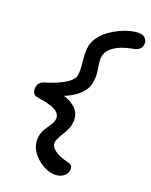

<svg xmlns="http://www.w3.org/2000/svg" viewBox="-190 -947 1003 1272"><g transform="rotate(20 311.0 -310.5)"><path d="M358.9 226.1Q333 226.1 304.4 215.6Q275.9 205.1 249.8 185.5Q223.6 166 203.9 141.1Q184.1 116.2 175 84Q166 51.8 172.9 19Q178.2 -8.8 193.1 -32.7Q208 -56.6 222.2 -76.9Q236.3 -97.2 240.2 -117.2Q247.6 -157.2 208.3 -180.2Q168.9 -203.1 76.2 -216.8Q54.2 -219.7 45.4 -236.6Q36.6 -253.4 42 -280.8Q48.3 -313 87.9 -325.2Q167 -348.1 219.2 -379.6Q271.5 -411.1 277.8 -441.9Q284.2 -475.1 276.6 -542.7Q269 -610.4 276.9 -649.9Q283.7 -684.1 307.1 -716.1Q330.6 -748 362.1 -771.2Q393.6 -794.4 429.9 -812Q466.3 -829.6 500.7 -838.4Q535.2 -847.2 562 -847.2Q593.3 -847.2 609.9 -828.4Q626.5 -809.6 621.1 -783.2Q614.3 -743.7 560.1 -734.9Q483.4 -720.7 437.7 -690.9Q392.1 -661.1 383.8 -620.1Q378.9 -596.2 383.5 -563.5Q388.2 -530.8 392.1 -503.2Q396 -475.6 387.2 -424.8Q378.4 -385.3 340.8 -348.6Q303.2 -312 237.8 -285.2Q376.5 -241.2 353 -123Q346.2 -90.3 318.8 -47.4Q291.5 -4.4 286.1 21Q280.3 51.3 314.5 77.9Q348.6 104.5 410.2 118.2Q453.1 127 444.8 167Q440.4 192.9 416.5 209.5Q392.6 226.1 358.9 226.1Z"/></g></svg>

Font: Shantell Sans Bouncy
Style: Italic
Weight: 500
Italic angle: -11.31°
Designer: Stephen Nixon, Anya Danilova, Shantell Martin
Foundry: Arrow Type
Version: Version 1.006;[9816181b4]